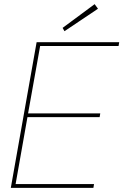

<svg xmlns="http://www.w3.org/2000/svg" viewBox="-20 -903 593 923"><path d="M32 0 156 -700H553L550 -682H173L115 -358H462L459 -340H112L55 -18H432L429 0ZM290 -753 281 -769 435 -883 451 -861Z"/></svg>

Font: DM Sans 10pt Thin
Style: Italic
Weight: 250
Italic angle: -10°
Version: Version 4.004;gftools[0.9.30]